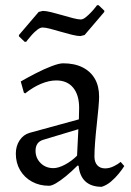

<svg xmlns="http://www.w3.org/2000/svg" viewBox="-20 -708 506 740"><path d="M372 12Q332 12 309.5 -8.5Q287 -29 283 -69L279 -70Q255 -46 233.5 -28.5Q212 -11 195.5 -1.5Q179 8 169 8Q132 8 103 -8Q74 -24 57.5 -52Q41 -80 41 -116Q41 -145 55.5 -167Q70 -189 94 -196L284 -248L285 -292Q285 -342 262 -370Q239 -398 197 -398Q169 -398 138 -385Q107 -372 77 -348L72 -351L60 -394Q86 -409 118 -425.5Q150 -442 179 -453Q208 -464 223 -464Q267 -464 298 -448.5Q329 -433 345.5 -404.5Q362 -376 362 -335Q362 -322 359.5 -293Q357 -264 353 -228.5Q349 -193 346.5 -160Q344 -127 344 -105Q344 -83 355 -71Q366 -59 385 -59Q402 -59 419 -67.5Q436 -76 445 -84L459 -68Q451 -55 437.5 -38.5Q424 -22 407.5 -8Q391 6 372 12ZM186 -60Q205 -60 230.5 -73.5Q256 -87 277 -108L282 -210L146 -169Q117 -160 117 -127Q117 -99 136.5 -79.5Q156 -60 186 -60ZM75 -547 53 -568V-573L129 -662L145 -666Q157 -666 177.5 -661Q198 -656 220 -649.5Q242 -643 261.5 -638Q281 -633 291 -633Q300 -633 310.5 -641.5Q321 -650 331 -660.5Q341 -671 347.5 -679.5Q354 -688 354 -688H360L382 -667V-662L306 -573L290 -569Q278 -569 257.5 -574Q237 -579 215 -585.5Q193 -592 174 -597Q155 -602 144 -602Q135 -602 124 -593.5Q113 -585 103.5 -574.5Q94 -564 87.5 -555.5Q81 -547 81 -547Z"/></svg>

Font: Alegreya
Style: Regular
Weight: 400
Designer: Juan Pablo del Peral
Foundry: Huerta Tipografica
Version: Version 2.009